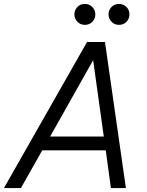

<svg xmlns="http://www.w3.org/2000/svg" viewBox="-36 -953 744 973"><path d="M567 -827Q544 -827 529 -843Q514 -859 514 -880Q514 -902 529 -917.5Q544 -933 567 -933Q590 -933 605 -917.5Q620 -902 620 -880Q620 -858 605 -842.5Q590 -827 567 -827ZM394 -827Q371 -827 356 -843Q341 -859 341 -880Q341 -902 356 -917.5Q371 -933 394 -933Q417 -933 432 -917.5Q447 -902 447 -880Q447 -858 432 -842.5Q417 -827 394 -827ZM-16 0 405 -740H496L602 0H526L500 -191H178L70 0ZM218 -261H490L436 -648Z"/></svg>

Font: Be Vietnam Pro Light
Style: Italic
Weight: 300
Italic angle: -12°
Designer: Lam Bao, Tony Le, Vietanh Nguyen
Foundry: Yellow Type Foundry
Version: Version 1.002; ttfautohint (v1.8.3)